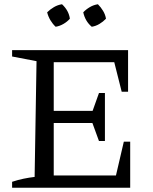

<svg xmlns="http://www.w3.org/2000/svg" viewBox="-20 -884 722 904"><path d="M563 -217H593V0H37V-28Q64 -37 90.5 -42.5Q117 -48 143 -51L152 -596L37 -618V-648H583V-452H553L518 -591H233V-362H416L446 -446H474V-220H446L415 -305H233V-58H526ZM272 -864Q304 -834 309 -796Q297 -782 279 -771.5Q261 -761 242 -758Q228 -771 217.5 -788.5Q207 -806 202 -826Q216 -840 234 -850.5Q252 -861 272 -864ZM441 -864Q455 -850 465.5 -832.5Q476 -815 479 -796Q466 -782 448.5 -771.5Q431 -761 412 -758Q381 -784 372 -826Q385 -840 403 -850.5Q421 -861 441 -864Z"/></svg>

Font: Piazzolla
Style: Regular
Weight: 400
Designer: Juan Pablo del Peral
Foundry: Huerta Tipografica
Version: Version 1.330